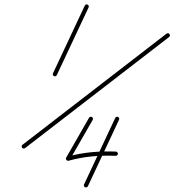

<svg xmlns="http://www.w3.org/2000/svg" viewBox="-20 -589 785 864"><path d="M361.5 -563.7C361.5 -563.7 361.5 -563.7 361.5 -563.7C313.8 -462.2 266.1 -360.6 218.4 -259C216.2 -254.3 218.2 -248.6 223 -246.4C227.7 -244.2 233.4 -246.2 235.6 -251C235.6 -251 235.6 -251 235.6 -251C283.3 -352.5 331 -454.1 378.7 -555.7C380.9 -560.4 378.9 -566.1 374.1 -568.3C369.4 -570.5 363.7 -568.5 361.5 -563.7ZM742.6 -435.8C739.4 -439.9 733.4 -440.7 729.3 -437.5C513.3 -270.8 297.2 -104.2 81.2 62.5C77.1 65.7 76.3 71.6 79.5 75.8C82.7 80 88.7 80.7 92.8 77.5C92.8 77.5 92.8 77.5 92.8 77.5C308.8 -89.1 524.9 -255.8 740.9 -422.4C745.1 -425.6 745.8 -431.6 742.6 -435.8ZM511.1 -62.8C506.4 -65 500.7 -63 498.5 -58.2C451.7 41.5 405 141.2 358.2 241C356 245.7 358.1 251.4 362.8 253.6C367.6 255.8 373.2 253.8 375.5 249C422.2 149.3 469 49.6 515.7 -50.2C517.9 -54.9 515.9 -60.6 511.1 -62.8ZM380.6 -58.9C380.6 -58.9 380.6 -58.9 380.6 -58.9C346.4 0.9 312.1 60.6 277.8 120.4C275.8 123.8 276.6 127.8 278.8 130.6C281.1 133.5 284.7 135.3 288.5 134.3C360.5 114.5 425.2 109.6 500.7 112.1C505.9 112.3 510.3 108.2 510.5 102.9C510.7 97.7 506.6 93.3 501.3 93.1C423.9 90.6 357.4 95.7 283.5 115.9C279.7 117 281.4 122.1 284.6 126.2C287.7 130.3 292.3 133.2 294.2 129.8C328.6 70.1 362.9 10.3 397.1 -49.5C399.7 -54 398.1 -59.8 393.6 -62.4C389 -65.1 383.2 -63.5 380.6 -58.9Z"/></svg>

Font: FRB American Cursive Extralight
Style: Italic
Weight: 200
Italic angle: -25°
Version: Version 2.0;Modular Font Editor K font №1